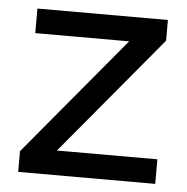

<svg xmlns="http://www.w3.org/2000/svg" viewBox="-43 -542 570 584"><g transform="rotate(5 242.5 -250.0)"><path d="M33.3 0V-63.3L335 -425H48.3V-500H446.7V-436.7L145 -75H451.7V0Z"/></g></svg>

Font: Funnel Display Light
Style: Regular
Weight: 400
Version: Version 1.000